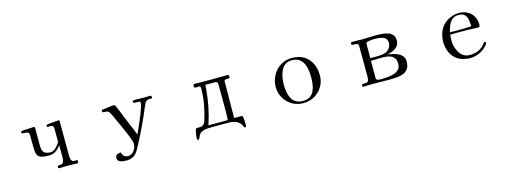

<svg xmlns="http://www.w3.org/2000/svg" viewBox="-8 -1336 6016 2243"><g transform="rotate(-15 3000.0 -214.0)"><path d="M778 -20Q778 -7 773.5 -3Q769 1 756 1Q731 1 706.5 -0.5Q682 -2 658 -2Q630 -2 602.5 -0.5Q575 1 547 1Q533 1 533 -15Q533 -30 539 -31.5Q545 -33 557 -33Q593 -33 604 -54.5Q615 -76 615 -107Q615 -145 614.5 -184Q614 -223 614 -261Q586 -219 551 -196Q516 -173 465 -173Q409 -173 378 -183Q347 -193 334 -214.5Q321 -236 318.5 -270Q316 -304 316 -352V-448Q316 -477 307.5 -488Q299 -499 282.5 -500.5Q266 -502 243 -502Q235 -502 229 -505Q223 -508 223 -518Q223 -528 231.5 -529.5Q240 -531 247 -534Q266 -536 284.5 -536.5Q303 -537 321 -538Q338 -539 354 -540Q370 -541 386 -541Q389 -541 391.5 -537.5Q394 -534 394 -531Q394 -474 394.5 -417.5Q395 -361 395 -304Q395 -252 419.5 -228.5Q444 -205 496 -205Q518 -205 539 -218.5Q560 -232 577 -251.5Q594 -271 605 -288Q606 -290 608.5 -294Q611 -298 611 -300V-451Q611 -481 602 -490.5Q593 -500 576.5 -500Q560 -500 538 -500Q532 -500 530.5 -504.5Q529 -509 529 -513Q529 -522 537 -527Q540 -529 560.5 -531.5Q581 -534 607.5 -536Q634 -538 656.5 -539.5Q679 -541 685 -541Q689 -541 690.5 -537.5Q692 -534 692 -531V-483Q692 -389 692.5 -296Q693 -203 693 -109Q693 -95 696 -77.5Q699 -60 708.5 -48Q718 -36 737 -36Q745 -36 752 -36.5Q759 -37 767 -37Q775 -37 776.5 -31.5Q778 -26 778 -20Z M1806 -522Q1806 -508 1796.5 -507Q1787 -506 1772.5 -507Q1758 -508 1742 -501Q1726 -494 1713 -469Q1700 -441 1688 -413Q1676 -385 1664 -356Q1622 -259 1575.5 -164Q1529 -69 1478 24Q1452 72 1417 95Q1382 118 1326 118Q1307 118 1282 114.5Q1257 111 1238.5 98.5Q1220 86 1220 60Q1220 30 1241.5 19.5Q1263 9 1288 9Q1299 72 1360 72Q1390 72 1412.5 53.5Q1435 35 1448 8Q1461 -19 1461 -46Q1461 -67 1453 -91Q1425 -171 1389.5 -248Q1354 -325 1319 -402Q1311 -420 1302 -440Q1293 -460 1281 -476Q1270 -492 1255.5 -494.5Q1241 -497 1224 -497Q1214 -497 1206 -499Q1198 -501 1198 -513Q1198 -520 1201 -523Q1204 -526 1209 -529Q1211 -529 1231 -532Q1251 -535 1277 -538Q1303 -541 1324.5 -543.5Q1346 -546 1350 -546Q1360 -546 1366 -535.5Q1372 -525 1375 -517Q1390 -485 1403 -451.5Q1416 -418 1429 -385Q1453 -324 1479.5 -264Q1506 -204 1529 -143Q1537 -159 1552.5 -194.5Q1568 -230 1587 -273.5Q1606 -317 1623 -360Q1640 -403 1651 -437Q1662 -471 1662 -485V-493Q1662 -504 1651.5 -507Q1641 -510 1628.5 -509.5Q1616 -509 1609 -509Q1601 -509 1588.5 -510.5Q1576 -512 1576 -524Q1576 -536 1584.5 -539Q1593 -542 1603 -542Q1630 -542 1657 -541Q1684 -540 1711 -540Q1731 -540 1751.5 -540.5Q1772 -541 1792 -541Q1800 -541 1803 -535Q1806 -529 1806 -522Z M2595 -442Q2595 -451 2594 -464.5Q2593 -478 2588 -488Q2583 -498 2570 -498H2446Q2445 -486 2444 -474Q2443 -462 2442 -449Q2426 -236 2358 -32H2519Q2538 -32 2556.5 -32.5Q2575 -33 2593 -33Q2597 -135 2596 -237.5Q2595 -340 2595 -442ZM2781 79Q2781 87 2779 94.5Q2777 102 2766 102Q2759 102 2756 97.5Q2753 93 2751 88Q2743 68 2735 57Q2727 46 2710 32Q2691 15 2658.5 7Q2626 -1 2601 -1H2411Q2380 -1 2346 0.5Q2312 2 2282 12Q2257 20 2244.5 34.5Q2232 49 2226.5 64Q2221 79 2215.5 89.5Q2210 100 2198 100Q2191 100 2188.5 95Q2186 90 2186 84Q2186 61 2191 35Q2196 9 2200 -13Q2202 -23 2206.5 -30Q2211 -37 2223 -37H2259Q2281 -37 2298 -52Q2315 -67 2322 -86Q2353 -181 2370.5 -277Q2388 -373 2388 -473Q2388 -488 2382.5 -493Q2377 -498 2363 -498Q2356 -498 2348 -497.5Q2340 -497 2332 -497Q2321 -497 2315 -501Q2309 -505 2309 -517Q2309 -525 2311.5 -533Q2314 -541 2324 -541Q2376 -541 2427.5 -540.5Q2479 -540 2531 -540Q2579 -540 2627 -541Q2675 -542 2723 -542Q2733 -542 2737.5 -535.5Q2742 -529 2742 -521Q2742 -501 2730.5 -500Q2719 -499 2704 -499Q2694 -499 2684 -496Q2674 -493 2674 -479Q2674 -373 2672 -266.5Q2670 -160 2670 -53Q2670 -49 2670.5 -45Q2671 -41 2671 -36Q2691 -36 2711 -36.5Q2731 -37 2751 -37Q2762 -37 2767.5 -35Q2773 -33 2775 -20Q2779 4 2780 29.5Q2781 55 2781 79Z M3663 -264Q3663 -307 3656.5 -351Q3650 -395 3632 -432Q3614 -469 3581 -491.5Q3548 -514 3494 -514Q3444 -514 3412 -490Q3380 -466 3362.5 -427.5Q3345 -389 3338 -345.5Q3331 -302 3331 -262Q3331 -218 3338 -175.5Q3345 -133 3363 -98Q3381 -63 3414.5 -42Q3448 -21 3502 -21Q3554 -21 3586 -43Q3618 -65 3634.5 -101Q3651 -137 3657 -179.5Q3663 -222 3663 -264ZM3767 -261Q3767 -185 3731 -125Q3695 -65 3634 -30Q3573 5 3497 5Q3424 5 3364 -30Q3304 -65 3268.5 -125Q3233 -185 3233 -259Q3233 -316 3253 -366.5Q3273 -417 3308.5 -456Q3344 -495 3393.5 -517.5Q3443 -540 3501 -540Q3586 -540 3645 -504.5Q3704 -469 3735.5 -406Q3767 -343 3767 -261Z M4686 -153Q4686 -198 4666 -224Q4646 -250 4612.5 -260.5Q4579 -271 4539 -271H4491Q4465 -271 4439 -270Q4413 -269 4387 -268V-56Q4387 -44 4397.5 -38.5Q4408 -33 4421.5 -31.5Q4435 -30 4443 -30Q4475 -30 4516.5 -33Q4558 -36 4596.5 -47Q4635 -58 4660.5 -83Q4686 -108 4686 -153ZM4644 -414Q4644 -448 4628 -466.5Q4612 -485 4587 -493Q4562 -501 4534 -502.5Q4506 -504 4481 -504Q4475 -504 4469 -503.5Q4463 -503 4456 -502Q4447 -501 4430.5 -499.5Q4414 -498 4401 -492.5Q4388 -487 4388 -472V-301Q4416 -301 4455.5 -300.5Q4495 -300 4533 -305Q4571 -310 4596 -326Q4616 -340 4630 -365Q4644 -390 4644 -414ZM4788 -156Q4788 -99 4766.5 -67.5Q4745 -36 4709 -21.5Q4673 -7 4629.5 -3.5Q4586 0 4542 0Q4489 0 4435.5 -1Q4382 -2 4329 -2Q4304 -2 4279 0Q4254 2 4228 2Q4212 2 4212 -15Q4212 -33 4225 -33Q4238 -33 4250 -33Q4283 -33 4291.5 -49Q4300 -65 4300 -95Q4300 -188 4299.5 -281Q4299 -374 4299 -468Q4299 -487 4289.5 -494.5Q4280 -502 4266 -503Q4252 -504 4238 -504Q4225 -504 4219.5 -506Q4214 -508 4214 -521Q4214 -534 4222 -536.5Q4230 -539 4240 -539Q4269 -539 4297.5 -538Q4326 -537 4355 -537Q4399 -537 4443 -539.5Q4487 -542 4530 -542Q4561 -542 4597.5 -538.5Q4634 -535 4666.5 -523.5Q4699 -512 4719.5 -488Q4740 -464 4740 -422Q4740 -380 4717.5 -353Q4695 -326 4660.5 -311Q4626 -296 4590 -290Q4619 -287 4653 -279.5Q4687 -272 4718 -257Q4749 -242 4768.5 -217Q4788 -192 4788 -156Z M5624 -355Q5623 -396 5616.5 -434Q5610 -472 5587 -496.5Q5564 -521 5512 -521Q5465 -521 5435.5 -495.5Q5406 -470 5389.5 -431Q5373 -392 5365 -352Q5389 -351 5413.5 -350.5Q5438 -350 5462 -350Q5503 -350 5543.5 -351.5Q5584 -353 5624 -355ZM5741 -124Q5741 -120 5739 -118Q5736 -108 5724 -94Q5712 -80 5698 -67.5Q5684 -55 5675 -49Q5641 -26 5599 -12Q5557 2 5516 2Q5482 2 5439.5 -8.5Q5397 -19 5368 -38Q5311 -76 5285 -136Q5259 -196 5259 -262Q5259 -336 5288.5 -399.5Q5318 -463 5383 -503Q5412 -520 5448.5 -531.5Q5485 -543 5518 -543Q5578 -543 5623.5 -519Q5669 -495 5694.5 -451Q5720 -407 5720 -346Q5720 -330 5712.5 -325Q5705 -320 5690 -320Q5670 -320 5649.5 -321Q5629 -322 5609 -323Q5581 -324 5553 -324.5Q5525 -325 5496 -325Q5462 -325 5428 -325Q5394 -325 5360 -323Q5359 -307 5357.5 -291.5Q5356 -276 5356 -260Q5356 -222 5365.5 -182.5Q5375 -143 5395 -109.5Q5415 -76 5446.5 -55.5Q5478 -35 5522 -35Q5568 -35 5609 -49Q5650 -63 5684 -94Q5694 -103 5701 -113.5Q5708 -124 5718 -133Q5722 -137 5729 -137Q5741 -137 5741 -124Z"/></g></svg>

Font: Kaisei Opti
Style: Regular
Weight: 400
Designer: Font-Kai, 金井和夫
Foundry: KAZUO KANAI
Version: Version 5.003